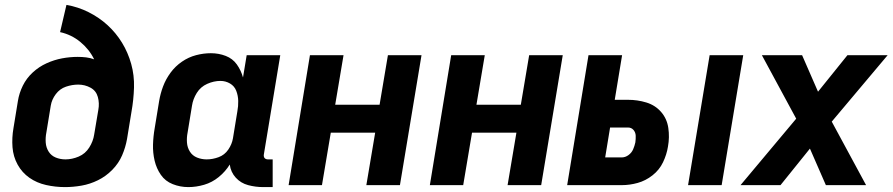

<svg xmlns="http://www.w3.org/2000/svg" viewBox="-20 -755 3640 783"><path d="M245 8Q278 8 312.5 2Q347 -4 379.5 -20Q412 -36 438 -62.5Q464 -89 478 -121.5Q492 -154 498 -188L516 -298Q525 -348 526.5 -398Q528 -448 515 -494.5Q502 -541 477.5 -581Q453 -621 418.5 -652.5Q384 -684 341 -705.5Q298 -727 251 -735L225 -624Q271 -614 307.5 -584Q344 -554 364 -513Q348 -519 331.5 -521Q315 -523 297 -523Q265 -523 233 -517Q201 -511 170 -497Q139 -483 113.5 -459.5Q88 -436 73 -405.5Q58 -375 53 -343L35 -233Q28 -193 31 -154.5Q34 -116 52 -83.5Q70 -51 100 -30Q130 -9 168 -0.5Q206 8 245 8ZM247 -105Q226 -105 207.5 -112.5Q189 -120 178.5 -136.5Q168 -153 166.5 -173.5Q165 -194 169 -214L187 -324Q191 -349 207.5 -371Q224 -393 249 -401.5Q274 -410 299 -410Q326 -410 349 -397.5Q372 -385 379 -359.5Q386 -334 381 -307L364 -206Q360 -179 344 -153.5Q328 -128 301 -116.5Q274 -105 247 -105Z M748 8Q780 8 812.5 -1.5Q845 -11 872 -33Q899 -55 917 -84Q921 -53 941.5 -30.5Q962 -8 992 0Q1022 8 1054 8H1092V-105H1072Q1067 -105 1062.5 -107.5Q1058 -110 1056.5 -115Q1055 -120 1056 -125L1123 -530H986L971 -439Q963 -468 946 -492Q929 -516 900.5 -527Q872 -538 840 -538Q810 -538 779.5 -530Q749 -522 722 -503.5Q695 -485 675.5 -458.5Q656 -432 645 -402.5Q634 -373 629 -343L611 -233Q605 -199 604 -165.5Q603 -132 610.5 -100Q618 -68 636 -42Q654 -16 684.5 -4Q715 8 748 8ZM823 -105Q802 -105 783.5 -112.5Q765 -120 754.5 -136.5Q744 -153 742.5 -173.5Q741 -194 745 -214L763 -324Q767 -351 782.5 -376Q798 -401 825 -413Q852 -425 879 -425Q900 -425 918 -414.5Q936 -404 943.5 -384.5Q951 -365 951.5 -343.5Q952 -322 948 -301L930 -191Q926 -167 911 -145Q896 -123 871.5 -114Q847 -105 823 -105Z M1157 0H1293L1329 -214H1510L1474 0H1611L1699 -530H1562L1528 -328H1347L1381 -530H1244Z M1733 0H1869L1905 -214H2086L2050 0H2187L2275 -530H2138L2104 -328H1923L1957 -530H1820Z M2786 0H2923L3011 -530H2874ZM2293 0H2516Q2548 0 2580.5 -9Q2613 -18 2641 -40Q2669 -62 2684 -93.5Q2699 -125 2704 -157Q2711 -195 2705.5 -233Q2700 -271 2676 -298.5Q2652 -326 2616 -337Q2580 -348 2541 -348H2487L2517 -530H2380ZM2448 -113 2468 -235H2541Q2555 -235 2563.5 -225Q2572 -215 2572.5 -201.5Q2573 -188 2571 -174Q2568 -160 2562 -146Q2556 -132 2543 -122.5Q2530 -113 2515 -113Z M3000 0H3163L3283 -149L3348 0H3512L3372 -259L3600 -530H3436L3316 -381L3251 -530H3087L3227 -271Z"/></svg>

Font: Iosevka Sparkle Extrabold
Style: Italic
Weight: 800
Italic angle: -9°
Designer: Belleve Invis
Foundry: Belleve Invis
Version: Version 4.5.0; ttfautohint (v1.8.3)